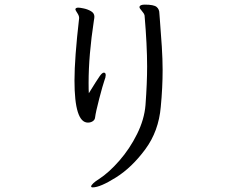

<svg xmlns="http://www.w3.org/2000/svg" viewBox="-20 -765 1040 830"><path d="M306 -724V-726Q308 -732 319 -732Q325 -732 342 -728.5Q359 -725 373.5 -716.5Q388 -708 388 -693Q388 -687 386 -677Q363 -526 363 -407Q363 -375 364 -362Q401 -422 411.5 -436.5Q422 -451 429 -451Q437 -451 437 -440Q437 -431 431 -416Q424 -396 409 -338.5Q394 -281 391 -257Q390 -247 381 -241Q372 -235 360 -235Q302 -235 302 -417Q302 -513 322 -686V-688Q322 -697 314 -709Q306 -721 306 -724ZM606 -745Q645 -745 657 -735Q669 -725 669 -707L671 -681Q676 -619 679.5 -563.5Q683 -508 683 -463Q683 -386 675 -303Q666 -198 608 -119.5Q550 -41 481.5 2Q413 45 381 45Q374 45 374 41Q374 36 383.5 27Q393 18 408 9Q451 -19 496 -70.5Q541 -122 572.5 -185.5Q604 -249 609 -311Q616 -406 616 -478Q616 -569 605 -698Q603 -707 593 -718Q583 -729 583 -734V-736Q586 -745 606 -745Z"/></svg>

Font: Fusion Kai T
Style: Regular
Weight: 400
Designer: Fontworks Inc.
Version: Version 24.134;May 13, 2024